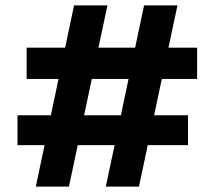

<svg xmlns="http://www.w3.org/2000/svg" viewBox="-20 -693 797 713"><path d="M79 -400V-516H712V-400ZM373 0 515 -673H639L496 0ZM113 0 255 -673H379L236 0ZM45 -154V-265H678V-154Z"/></svg>

Font: Hind Variable Light
Style: Regular
Weight: 300
Designer: Manushi Parikh, Satya Rajpurohit
Foundry: Indian Type Foundry
Version: Version 3.000